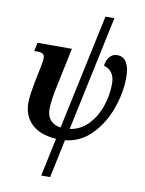

<svg xmlns="http://www.w3.org/2000/svg" viewBox="-105 -832 864 1145"><g transform="rotate(10 327.0 -260.0)"><path d="M275 9Q176 2 125.5 -47Q75 -96 75 -175Q75 -200 80.5 -236.5Q86 -273 92 -304L109 -387Q110 -394 114.5 -416Q119 -438 119 -451Q119 -470 108.5 -477Q98 -484 74 -484H56L67 -536H275L220 -273Q206 -201 206 -159Q206 -118 227.5 -93Q249 -68 290 -62L439 -760H493L345 -63Q410 -73 455.5 -120.5Q501 -168 524 -235.5Q547 -303 547 -372Q547 -413 529.5 -437.5Q512 -462 481 -470Q485 -504 503 -525Q521 -546 548 -546Q586 -546 605 -514.5Q624 -483 624 -425Q624 -331 589 -233.5Q554 -136 487 -68.5Q420 -1 329 8L280 240H226Z"/></g></svg>

Font: Noto Serif Narrow
Style: Bold Italic
Weight: 700
Width: 4
Italic angle: -12°
Designer: Monotype Design Team
Foundry: Monotype Imaging Inc.
Version: Version 1.001